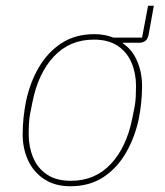

<svg xmlns="http://www.w3.org/2000/svg" viewBox="-20 -637 574 669"><path d="M225 12Q172 12 134.5 -12.5Q97 -37 78 -78Q59 -119 59 -169Q59 -198 62 -226.5Q65 -255 70 -281Q84 -349 115.5 -402.5Q147 -456 195 -487Q243 -518 309 -518Q345 -518 375 -506H475L496 -617H516L498 -517Q495 -502 487 -495Q479 -488 463 -488H408V-486Q441 -464 458 -424Q475 -384 475 -337Q475 -308 472 -279.5Q469 -251 464 -225Q450 -158 418.5 -104Q387 -50 339 -19Q291 12 225 12ZM227 -7Q311 -7 366 -65.5Q421 -124 441 -225L449 -265Q452 -280 453 -299Q454 -318 454 -337Q454 -381 438.5 -418Q423 -455 390.5 -477Q358 -499 307 -499Q223 -499 168 -440.5Q113 -382 93 -281L85 -241Q82 -226 81 -207.5Q80 -189 80 -169Q80 -125 95.5 -88Q111 -51 143.5 -29Q176 -7 227 -7Z"/></svg>

Font: IBM Plex Sans Thin
Style: Italic
Weight: 250
Italic angle: -11.31°
Designer: Mike Abbink, Paul van der Laan, Pieter van Rosmalen
Foundry: Bold Monday
Version: Version 3.201